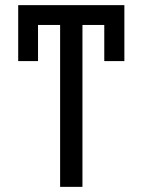

<svg xmlns="http://www.w3.org/2000/svg" viewBox="-20 -727 555 747"><path d="M300.8 0V-707H213.9V0ZM463.9 -629.9V-707H50.8V-629.9ZM463.9 -489.3V-707H385.7V-489.3ZM127.9 -489.3V-707H50.8V-489.3Z"/></svg>

Font: Pretendard Variable
Style: Regular
Weight: 400
Designer: Base glyphs from Inter by Rasmus Andersson; Hangeul glyphs from Noto Sans CJK(Source Han Sans) by Jang Soo-young and Kan
Foundry: Kil Hyung-jin
Version: Version 1.309;Glyphs 3.2 (3225)